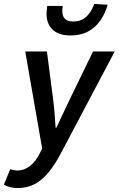

<svg xmlns="http://www.w3.org/2000/svg" viewBox="-68 -752 602 974"><path d="M22 202Q2 202 -16.5 197.5Q-35 193 -48 184L-16 106Q0 113 22 113Q54 113 83.5 90.5Q113 68 133 27L146 2L60 -491H170L202 -244Q206 -212 209 -174Q212 -136 214 -104H218Q234 -137 251 -174.5Q268 -212 284 -244L404 -491H514L246 16Q213 80 179.5 121Q146 162 107.5 182Q69 202 22 202ZM290 -572Q231 -572 199.5 -601Q168 -630 168 -684Q168 -693 169.5 -703Q171 -713 172 -722H250Q249 -713 248.5 -707.5Q248 -702 248 -697Q248 -670 261.5 -656.5Q275 -643 304 -643Q331 -643 351 -654Q371 -665 385.5 -685Q400 -705 410 -732L478 -728Q466 -684 441.5 -648.5Q417 -613 379.5 -592.5Q342 -572 290 -572Z"/></svg>

Font: Source Sans 3 SemiBold
Style: Italic
Weight: 600
Italic angle: -11°
Designer: Paul D. Hunt
Foundry: Adobe
Version: Version 3.046;hotconv 1.0.118;makeotfexe 2.5.65603